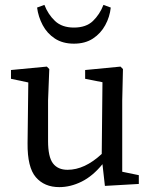

<svg xmlns="http://www.w3.org/2000/svg" viewBox="-20 -754 623 787"><path d="M223 13Q162 13 127 -27.5Q92 -68 93 -167L96 -416L25 -431V-467L172 -481L182 -471L177 -342V-176Q177 -111 197 -84.5Q217 -58 257 -58Q327 -58 397 -123L400 -417L329 -431V-467L474 -481L484 -471L481 -342V-50L549 -36V0L410 8L400 -81Q360 -32 314.5 -9.5Q269 13 223 13ZM132 -723 162 -734Q177 -695 205.5 -668Q234 -641 283 -641Q333 -641 361 -668Q389 -695 404 -734L434 -723Q430 -685 411.5 -651Q393 -617 361 -596Q329 -575 283 -575Q237 -575 205 -596Q173 -617 155 -651Q137 -685 132 -723Z"/></svg>

Font: Source Serif 4
Style: Regular
Weight: 400
Designer: Frank Grießhammer
Foundry: Adobe
Version: Version 4.005;hotconv 1.1.0;makeotfexe 2.6.0